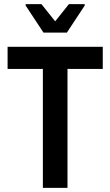

<svg xmlns="http://www.w3.org/2000/svg" viewBox="-20 -916 538 936"><path d="M189 0V-580H17V-688H481V-580H309V0ZM192 -757 105 -889V-896H182L249 -812L316 -896H393V-889L306 -757Z"/></svg>

Font: Saira Semi Condensed Medium
Style: Regular
Weight: 500
Width: 4
Designer: Hector Gatti with collaboration of the Omnibus-Type team
Foundry: Omnibus-Type
Version: Version 1.001; ttfautohint (v1.8)